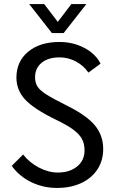

<svg xmlns="http://www.w3.org/2000/svg" viewBox="-20 -917 569 947"><path d="M38 0ZM38 -99 94 -155Q125 -115 172 -90.5Q219 -66 265 -66Q324 -66 360.5 -96Q397 -126 397 -175Q397 -207 384.5 -231Q372 -255 341.5 -277.5Q311 -300 255 -327Q148 -379 104.5 -425.5Q61 -472 61 -534Q61 -614 119 -662Q177 -710 273 -710Q340 -710 395.5 -681Q451 -652 476 -603L416 -559Q392 -594 354 -614Q316 -634 274 -634Q218 -634 185.5 -607.5Q153 -581 153 -536Q153 -509 165 -490Q177 -471 209.5 -450.5Q242 -430 312 -395Q407 -348 448 -298.5Q489 -249 489 -182Q489 -125 460.5 -81.5Q432 -38 380.5 -14Q329 10 261 10Q193 10 133.5 -19Q74 -48 38 -99ZM124 -897H198L265 -809L332 -897H406L294 -754H236Z"/></svg>

Font: Sarabun
Style: Regular
Weight: 400
Designer: Suppakit Chalermlarp | Katatrad Co.,Ltd.
Foundry: Cadson Demak Co.,Ltd.
Version: Version 1.000; ttfautohint (v1.6)